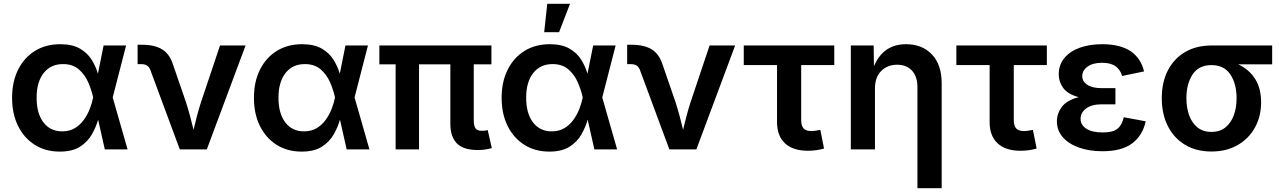

<svg xmlns="http://www.w3.org/2000/svg" viewBox="-20 -785 6724 1009"><path d="M293.9 11.7Q219.2 11.7 162.8 -23.9Q106.4 -59.6 75 -123Q43.5 -186.5 43.5 -271Q43.5 -355.5 75.2 -418.9Q106.9 -482.4 163.8 -517.6Q220.7 -552.7 296.4 -552.7Q360.4 -552.7 400.1 -529.5Q439.9 -506.3 461.9 -470.7Q483.9 -435.1 494.6 -397.5L524.4 -545.9H642.6L572.3 -272.9L650.4 0H530.8L495.6 -156.2Q484.9 -117.7 462.9 -78.9Q440.9 -40 400.6 -14.2Q360.4 11.7 293.9 11.7ZM469.7 -272.9 469.2 -274.4Q460.9 -312.5 443.4 -352.8Q425.8 -393.1 393.8 -420.7Q361.8 -448.2 311 -448.2Q246.6 -448.2 209.5 -401.1Q172.4 -354 172.4 -271.5Q172.4 -189 208.3 -141.8Q244.1 -94.7 306.6 -94.7Q344.7 -94.7 372.8 -111.3Q400.9 -127.9 420.4 -155Q439.9 -182.1 451.9 -212.9Q463.9 -243.7 469.2 -271.5Z M924.8 0 770 -417.5Q758.8 -447.8 724.1 -447.8H703.1V-549.8H726.6Q793 -549.8 832.3 -525.4Q871.6 -501 889.2 -445.8L957 -249Q968.8 -212.4 978.5 -176Q988.3 -139.6 997.1 -103Q1005.9 -140.1 1015.4 -176.5Q1024.9 -212.9 1036.6 -249L1136.2 -545.9H1270.5L1066.9 0Z M1564.9 11.7Q1490.2 11.7 1433.8 -23.9Q1377.4 -59.6 1345.9 -123Q1314.5 -186.5 1314.5 -271Q1314.5 -355.5 1346.2 -418.9Q1377.9 -482.4 1434.8 -517.6Q1491.7 -552.7 1567.4 -552.7Q1631.3 -552.7 1671.1 -529.5Q1710.9 -506.3 1732.9 -470.7Q1754.9 -435.1 1765.6 -397.5L1795.4 -545.9H1913.6L1843.3 -272.9L1921.4 0H1801.8L1766.6 -156.2Q1755.9 -117.7 1733.9 -78.9Q1711.9 -40 1671.6 -14.2Q1631.3 11.7 1564.9 11.7ZM1740.7 -272.9 1740.2 -274.4Q1731.9 -312.5 1714.4 -352.8Q1696.8 -393.1 1664.8 -420.7Q1632.8 -448.2 1582 -448.2Q1517.6 -448.2 1480.5 -401.1Q1443.4 -354 1443.4 -271.5Q1443.4 -189 1479.2 -141.8Q1515.1 -94.7 1577.6 -94.7Q1615.7 -94.7 1643.8 -111.3Q1671.9 -127.9 1691.4 -155Q1710.9 -182.1 1722.9 -212.9Q1734.9 -243.7 1740.2 -271.5Z M2491.2 3.4Q2415 3.4 2380.9 -31.5Q2346.7 -66.4 2346.7 -134.8V-446.8H2182.1V0H2059.1V-446.8H1973.6V-545.9H2562.5V-446.8H2469.7V-154.3Q2469.7 -123.5 2478.8 -110.6Q2487.8 -97.7 2511.7 -97.7Q2523.9 -97.7 2530.8 -98.6Q2537.6 -99.6 2543 -101.6L2564.5 -6.8Q2553.2 -3.4 2534.2 0Q2515.1 3.4 2491.2 3.4Z M2866.7 11.7Q2792 11.7 2735.6 -23.9Q2679.2 -59.6 2647.7 -123Q2616.2 -186.5 2616.2 -271Q2616.2 -355.5 2647.9 -418.9Q2679.7 -482.4 2736.6 -517.6Q2793.5 -552.7 2869.1 -552.7Q2933.1 -552.7 2972.9 -529.5Q3012.7 -506.3 3034.7 -470.7Q3056.6 -435.1 3067.4 -397.5L3097.2 -545.9H3215.3L3145 -272.9L3223.1 0H3103.5L3068.4 -156.2Q3057.6 -117.7 3035.6 -78.9Q3013.7 -40 2973.4 -14.2Q2933.1 11.7 2866.7 11.7ZM3042.5 -272.9 3042 -274.4Q3033.7 -312.5 3016.1 -352.8Q2998.5 -393.1 2966.6 -420.7Q2934.6 -448.2 2883.8 -448.2Q2819.3 -448.2 2782.2 -401.1Q2745.1 -354 2745.1 -271.5Q2745.1 -189 2781 -141.8Q2816.9 -94.7 2879.4 -94.7Q2917.5 -94.7 2945.6 -111.3Q2973.6 -127.9 2993.2 -155Q3012.7 -182.1 3024.7 -212.9Q3036.6 -243.7 3042 -271.5ZM2839.8 -615.7 2856 -765.1H2975.6L2918 -615.7Z M3497.6 0 3342.8 -417.5Q3331.5 -447.8 3296.9 -447.8H3275.9V-549.8H3299.3Q3365.7 -549.8 3405 -525.4Q3444.3 -501 3461.9 -445.8L3529.8 -249Q3541.5 -212.4 3551.3 -176Q3561 -139.6 3569.8 -103Q3578.6 -140.1 3588.1 -176.5Q3597.7 -212.9 3609.4 -249L3709 -545.9H3843.3L3639.6 0Z M4226.1 7.3Q4147.5 7.3 4105.5 -31.7Q4063.5 -70.8 4063.5 -143.1V-442.9H3888.7V-545.9H4364.3V-442.9H4190.4V-153.8Q4190.4 -124 4203.1 -110.1Q4215.8 -96.2 4244.6 -96.2Q4253.4 -96.2 4267.6 -98.4Q4281.7 -100.6 4291 -102.5L4310.5 -4.4Q4290.5 1.5 4268.8 4.4Q4247.1 7.3 4226.1 7.3Z M4578.1 -319.8V0H4451.2V-545.9H4571.3L4572.8 -437Q4621.6 -552.7 4741.7 -552.7Q4826.2 -552.7 4877.4 -499Q4928.7 -445.3 4928.7 -347.2V204.1H4801.3V-327.6Q4801.3 -382.3 4772.9 -413.6Q4744.6 -444.8 4694.8 -444.8Q4644 -444.8 4611.1 -412.1Q4578.1 -379.4 4578.1 -319.8Z M5343.3 7.3Q5264.6 7.3 5222.7 -31.7Q5180.7 -70.8 5180.7 -143.1V-442.9H5005.9V-545.9H5481.4V-442.9H5307.6V-153.8Q5307.6 -124 5320.3 -110.1Q5333 -96.2 5361.8 -96.2Q5370.6 -96.2 5384.8 -98.4Q5398.9 -100.6 5408.2 -102.5L5427.7 -4.4Q5407.7 1.5 5386 4.4Q5364.3 7.3 5343.3 7.3Z M5773.4 9.8Q5704.6 9.8 5650.6 -9.3Q5596.7 -28.3 5565.4 -63.7Q5534.2 -99.1 5534.2 -147.9Q5534.2 -188 5560.1 -223.1Q5585.9 -258.3 5648.9 -274.4Q5591.3 -290 5567.6 -322.5Q5543.9 -355 5543.9 -394Q5543.9 -444.3 5573.5 -480Q5603 -515.6 5654.5 -534.2Q5706.1 -552.7 5772.5 -552.7Q5957.5 -552.7 5992.2 -409.7L5877 -385.7Q5868.2 -418 5842.8 -436.5Q5817.4 -455.1 5771.5 -455.1Q5723.1 -455.1 5695.3 -434.8Q5667.5 -414.6 5667.5 -384.8Q5667.5 -356.9 5693.8 -339.4Q5720.2 -321.8 5769.5 -321.8H5841.8V-236.8H5769.5Q5717.3 -236.8 5688 -215.1Q5658.7 -193.4 5658.7 -160.2Q5658.7 -128.4 5689 -108.6Q5719.2 -88.9 5774.9 -88.9Q5828.6 -88.9 5852.8 -108.6Q5877 -128.4 5885.7 -168.9L6001 -147.5Q5984.4 -72.3 5929.4 -31.2Q5874.5 9.8 5773.4 9.8Z M6346.2 11.2Q6266.6 11.2 6208 -23.9Q6149.4 -59.1 6117.4 -122.1Q6085.4 -185.1 6085.4 -269Q6085.4 -353 6117.4 -415Q6149.4 -477.1 6208 -511.5Q6266.6 -545.9 6346.2 -545.9H6665.5V-446.8H6487.3Q6543.5 -420.9 6575.4 -371.1Q6607.4 -321.3 6607.4 -247.6Q6607.4 -173.8 6575.4 -115.5Q6543.5 -57.1 6484.6 -22.9Q6425.8 11.2 6346.2 11.2ZM6346.2 -442.9Q6279.8 -442.9 6247.3 -393.6Q6214.8 -344.2 6214.8 -269Q6214.8 -219.2 6229.2 -179.2Q6243.7 -139.2 6272.9 -115.5Q6302.2 -91.8 6346.2 -91.8Q6390.6 -91.8 6419.9 -115.5Q6449.2 -139.2 6463.9 -179.2Q6478.5 -219.2 6478.5 -269Q6478.5 -344.2 6445.8 -393.6Q6413.1 -442.9 6346.2 -442.9Z"/></svg>

Font: Inter SemiBold
Style: Regular
Weight: 600
Designer: Rasmus Andersson
Foundry: rsms
Version: Version 4.001;git-9221beed3